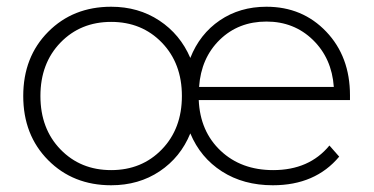

<svg xmlns="http://www.w3.org/2000/svg" viewBox="-20 -546 1109 570"><path d="M1019 -263V-249H570Q574 -156 635 -98.5Q696 -41 791 -41Q898 -41 958 -114L987 -81Q916 4 790 4Q703 4 639 -37Q575 -78 545 -150Q516 -79 454 -37.5Q392 4 310 4Q197 4 123 -70.5Q49 -145 49 -261Q49 -377 123 -451.5Q197 -526 310 -526Q391 -526 453 -485Q515 -444 545 -374Q573 -445 632.5 -485.5Q692 -526 771 -526Q878 -526 948.5 -452Q1019 -378 1019 -263ZM771 -482Q688 -482 632.5 -428Q577 -374 571 -288H971Q965 -373 909 -427.5Q853 -482 771 -482ZM159.5 -102.5Q219 -41 310 -41Q401 -41 460.5 -102.5Q520 -164 520 -261Q520 -358 460.5 -419.5Q401 -481 310 -481Q219 -481 159.5 -419.5Q100 -358 100 -261Q100 -164 159.5 -102.5Z"/></svg>

Font: mBank Light
Style: Regular
Weight: 300
Designer: Julieta Ulanovsky
Foundry: Julieta Ulanovsky
Version: Version 7.200;PS 007.200;hotconv 1.0.88;makeotf.lib2.5.64775